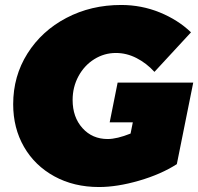

<svg xmlns="http://www.w3.org/2000/svg" viewBox="-20 -736 797 772"><path d="M453 -404H757L691 -76Q627 -35 539 -9.5Q451 16 378 16Q277 16 198.5 -27Q120 -70 76.5 -145.5Q33 -221 33 -317Q33 -430 90.5 -521Q148 -612 247 -664Q346 -716 467 -716Q549 -716 622.5 -686Q696 -656 748 -606L601 -447Q569 -482 529 -502.5Q489 -523 446 -523Q399 -523 359 -498Q319 -473 295.5 -429.5Q272 -386 272 -334Q272 -265 311.5 -221Q351 -177 413 -177Q450 -177 505 -199L514 -244H421Z"/></svg>

Font: Gontserrat Black
Style: Italic
Weight: 900
Italic angle: -11.3°
Designer: Julieta Ulanovsky
Foundry: Julieta Ulanovsky
Version: Version 6.001